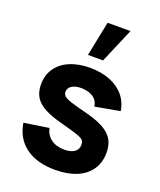

<svg xmlns="http://www.w3.org/2000/svg" viewBox="-150 -904 847 1014"><g transform="rotate(20 273.5 -397.5)"><path d="M406 -810H277.5L238 -615H323ZM40 -162 179 -183Q187.5 -144.5 216.8 -123.2Q246 -102 291 -102Q327.5 -102 347.8 -116.2Q368 -130.5 368 -156Q368 -173 359.8 -182.2Q351.5 -191.5 325.8 -200.5Q300 -209.5 238 -226Q171 -243 132 -264Q93 -285 75.5 -314Q58 -343 58 -385Q58 -436.5 84.5 -475Q111 -513.5 159.5 -534.2Q208 -555 273 -555Q336 -555 385.2 -535.5Q434.5 -516 464.8 -479.8Q495 -443.5 502 -395L363 -370Q359.5 -400 337 -417.5Q314.5 -435 276 -438L265.5 -438.5Q232.5 -438.5 212.8 -426Q193 -413.5 193 -392Q193 -377.5 203 -368.2Q213 -359 242 -349.2Q271 -339.5 337 -323Q399 -307 436 -285.8Q473 -264.5 490 -235Q507 -205.5 507 -163Q507 -108 480 -67.8Q453 -27.5 402 -6.2Q351 15 281 15Q179 15 116.2 -31Q53.5 -77 40 -162Z"/></g></svg>

Font: Hauora ExtraBold
Style: Regular
Weight: 800
Designer: Wayne Shih
Foundry: WCYS
Version: Version 1.001